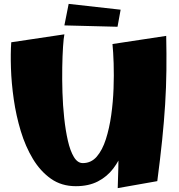

<svg xmlns="http://www.w3.org/2000/svg" viewBox="-20 -952 925 990"><path d="M371 8Q297 8 242.5 -30.5Q188 -69 149.5 -133Q111 -197 87 -276.5Q63 -356 51 -439.5Q39 -523 36.5 -600Q34 -677 38 -734L312 -775Q308 -756 305 -710.5Q302 -665 301 -604Q300 -543 302 -476Q304 -409 311 -344Q318 -279 330 -226.5Q342 -174 361 -142.5Q380 -111 407 -111Q450 -111 479 -144.5Q508 -178 526 -234.5Q544 -291 553.5 -358.5Q563 -426 565.5 -495.5Q568 -565 566 -625Q564 -685 560 -725L664 -511Q663 -462 659 -405Q655 -348 645 -289.5Q635 -231 615.5 -178Q596 -125 564 -83Q532 -41 484.5 -16.5Q437 8 371 8ZM587 18Q591 -90 591.5 -183Q592 -276 589 -362Q586 -448 579 -536.5Q572 -625 560 -725L837 -767Q839 -675 838 -588.5Q837 -502 831.5 -414Q826 -326 816 -229Q806 -132 791 -18ZM586 -814 312 -821 334 -932 602 -902Z"/></svg>

Font: Marhey Light
Style: Regular
Weight: 300
Designer: Nur Syamsi & Bustanul Arifin
Foundry: Namelatype
Version: Version 1.000